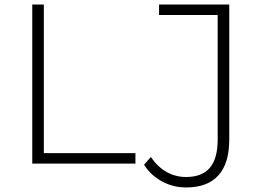

<svg xmlns="http://www.w3.org/2000/svg" viewBox="-20 -720 1145 845"><path d="M122 -700H173V-46H576V0H122ZM614 5 644 -29Q673 14 712.5 36.5Q752 59 799 59Q869 59 903.5 18.5Q938 -22 938 -106V-654H680V-700H989V-106Q989 -1 941 52Q893 105 799 105Q742 105 693 78.5Q644 52 614 5Z"/></svg>

Font: Montserrat Alternates Light
Style: Regular
Weight: 300
Designer: Julieta Ulanovsky
Foundry: Julieta Ulanovsky
Version: Version 7.200